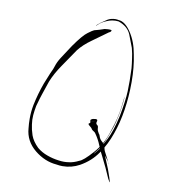

<svg xmlns="http://www.w3.org/2000/svg" viewBox="-90 -878 876 985"><g transform="rotate(10 348.0 -386.0)"><path d="M385.7 -741.2Q424.8 -746.1 421.9 -738.3Q418.9 -730.5 411.1 -728.5Q369.1 -698.2 330.1 -669.9Q290 -641.6 264.6 -609.4Q233.4 -562.5 201.2 -516.6Q168.9 -469.7 151.4 -425.8Q132.8 -373 127.9 -356.4Q122.1 -340.8 108.4 -291Q103.5 -264.6 101.6 -242.2Q99.6 -218.8 103.5 -193.4Q106.4 -168.9 116.2 -139.6Q127 -109.4 156.2 -81.1Q179.7 -61.5 210 -50.8Q239.3 -40 271.5 -36.1Q297.9 -32.2 323.2 -36.1Q348.6 -39.1 375 -52.7Q395.5 -58.6 441.4 -110.4Q487.3 -161.1 508.8 -233.4Q533.2 -302.7 540 -360.4Q546.9 -418.9 546.9 -418Q547.9 -418 544.9 -388.7Q542 -360.4 535.2 -323.2Q531.2 -302.7 526.4 -283.2Q521.5 -262.7 515.6 -246.1Q484.4 -155.3 462.9 -128.9Q440.4 -102.5 443.4 -101.6Q442.4 -101.6 446.3 -105.5Q450.2 -109.4 464.8 -127.9Q477.5 -147.5 499 -189.5Q521.5 -232.4 540 -315.4Q555.7 -397.5 557.6 -447.3Q559.6 -498 556.6 -566.4Q554.7 -588.9 550.8 -614.3Q547.9 -639.6 540 -669.9Q530.3 -696.3 514.6 -736.3Q498 -775.4 449.2 -792Q431.6 -793.9 416 -791Q400.4 -788.1 387.7 -782.2Q364.3 -772.5 351.6 -760.7Q338.9 -748 338.9 -751Q338.9 -751 343.8 -755.9Q348.6 -760.7 360.4 -769.5Q371.1 -777.3 392.6 -791Q408.2 -799.8 430.7 -800.8Q439.5 -800.8 449.2 -798.8Q482.4 -796.9 513.7 -750Q544.9 -703.1 555.7 -638.7Q569.3 -573.2 569.3 -498Q569.3 -497.1 569.3 -495.1Q569.3 -421.9 558.6 -351.6Q547.9 -281.2 526.4 -221.7Q505.9 -162.1 471.7 -113.3Q438.5 -64.5 382.8 -33.2Q341.8 -10.7 294.9 -10.7Q279.3 -10.7 262.7 -13.7Q201.2 -18.6 148.4 -61.5Q94.7 -105.5 89.8 -170.9Q86.9 -196.3 86.9 -221.7Q86.9 -258.8 93.8 -293.9Q106.4 -354.5 127 -411.1Q137.7 -439.5 150.4 -468.8Q164.1 -497.1 167 -508.8Q173.8 -531.2 189.5 -555.7Q205.1 -580.1 235.4 -626Q279.3 -688.5 302.7 -705.1Q326.2 -722.7 334 -725.6Q342.8 -728.5 348.6 -729.5Q354.5 -730.5 385.7 -741.2Q385.7 -741.2 366.2 -716.8Q346.7 -692.4 333 -675.8Q333 -675.8 385.7 -741.2ZM395.5 -262.7Q393.6 -268.6 397.5 -271.5Q402.3 -275.4 407.2 -276.4Q416 -278.3 420.9 -278.3Q431.6 -278.3 429.7 -269.5Q424.8 -255.9 431.6 -251Q439.5 -246.1 439.5 -237.3Q439.5 -228.5 442.4 -220.7Q445.3 -213.9 449.2 -208Q454.1 -203.1 456.1 -195.3Q460 -180.7 472.7 -169.9Q486.3 -159.2 490.2 -143.6Q491.2 -138.7 492.2 -133.8Q493.2 -128.9 495.1 -125Q499 -118.2 513.7 -88.9Q528.3 -60.5 528.3 -60.5Q528.3 -65.4 511.7 -86.9Q495.1 -107.4 496.1 -109.4Q497.1 -110.4 506.8 -85.9Q516.6 -62.5 527.3 -36.1Q535.2 -12.7 542 5.9Q547.9 24.4 548.8 29.3Q548.8 29.3 544.9 25.4Q542 21.5 537.1 11.7Q525.4 -14.6 513.7 -41Q502 -66.4 488.3 -92.8Q473.6 -120.1 461.9 -149.4Q450.2 -178.7 431.6 -205.1Q427.7 -210.9 423.8 -212.9Q419.9 -214.8 415 -218.8Q411.1 -221.7 409.2 -225.6Q407.2 -229.5 403.3 -232.4Q388.7 -243.2 388.7 -248Q389.6 -250 391.6 -251Q399.4 -252.9 395.5 -262.7Q395.5 -262.7 407.2 -264.6Q418.9 -267.6 426.8 -268.6Q426.8 -268.6 395.5 -262.7Z"/></g></svg>

Font: Margalida Font
Style: Regular
Weight: 400
Designer: Mateu Riera. mateurierasureda@hotmail.com
Version: Version 1.0